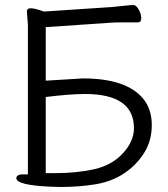

<svg xmlns="http://www.w3.org/2000/svg" viewBox="-20 -732 669 764"><path d="M222 12 183 11Q45 5 45 -23Q45 -36 65 -38H91V-634L87 -685Q87 -699 101 -699Q115 -699 134 -693Q153 -687 154 -686L425 -704Q448 -706 473.5 -709Q499 -712 510.5 -712Q522 -712 532 -694Q542 -676 542 -659.5Q542 -643 529 -643H466Q440 -643 426 -642L162 -624V-411L310 -420Q483 -420 550 -339Q584 -297 584 -234.5Q584 -172 553.5 -123.5Q523 -75 473.5 -42Q424 -9 359 1.5Q294 12 222 12ZM162 -43H198Q286 -43 356 -59Q426 -75 469.5 -122.5Q513 -170 513 -222Q513 -358 318 -358Q260 -358 162 -346Z"/></svg>

Font: LXGW Bright TC
Style: Regular
Weight: 400
Designer: Christian Thalmann (Catharsis Fonts)
Foundry: LXGW / Christian Thalmann (Catharsis Fonts) / Fontworks Inc.
Version: Version 5.501